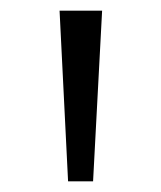

<svg xmlns="http://www.w3.org/2000/svg" viewBox="-20 -678 303 361"><path d="M108 -337 92 -658H172L155 -337Z"/></svg>

Font: EauTest Medium
Style: Regular
Weight: 500
Designer: Christian Thalmann (Catharsis Fonts)
Version: Version 0.001;PS 000.001;hotconv 1.0.88;makeotf.lib2.5.64775